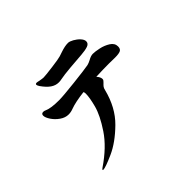

<svg xmlns="http://www.w3.org/2000/svg" viewBox="-161 -1042 1322 1322"><g transform="rotate(-45 500.0 -381.0)"><path d="M273 -705Q264 -719 264 -726Q264 -735 276 -735Q282 -735 298 -731Q325 -726 335 -726Q353 -726 426 -735.5Q499 -745 517 -751Q526 -754 548.5 -761.5Q571 -769 588 -772.5Q605 -776 622 -776Q637 -776 660.5 -763Q684 -750 701.5 -731Q719 -712 719 -695Q719 -673 694.5 -664.5Q670 -656 629 -653Q585 -650 516 -644Q447 -638 407 -630Q400 -628 385 -628Q355 -628 328 -646.5Q301 -665 273 -705ZM849 -515Q849 -491 833.5 -483Q818 -475 780 -475L720 -476Q666 -476 595 -473Q615 -451 615 -432Q615 -425 610.5 -419.5Q606 -414 600 -408Q590 -399 583 -390Q576 -381 573 -366Q539 -230 453 -145.5Q367 -61 283 -23.5Q199 14 177 14Q172 14 172 11Q172 7 182 0Q302 -81 364 -174Q426 -267 444 -335.5Q462 -404 462 -442Q462 -454 458 -461Q372 -451 323 -433Q300 -424 277 -424Q245 -424 215 -445Q185 -466 166 -494.5Q147 -523 147 -542Q147 -561 166 -561Q176 -561 186 -556Q221 -540 300 -540Q338 -540 455 -553Q572 -566 609 -573Q625 -577 644 -587Q670 -602 690 -602Q712 -602 749.5 -594Q787 -586 818 -566.5Q849 -547 849 -515Z"/></g></svg>

Font: Shippori Antique
Style: Regular
Weight: 400
Designer: FONTDASU
Foundry: FONTDASU / Google Inc. / but / Adobe
Version: Version 2.001